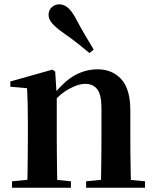

<svg xmlns="http://www.w3.org/2000/svg" viewBox="-20 -875 725 895"><path d="M36 0V-29.9L141.6 -40.2H204.7L310.6 -29.9V0ZM106.2 0Q107.9 -25.5 108.4 -67.4Q108.9 -109.4 109.4 -154.8Q109.9 -200.3 109.9 -234.8V-310.2Q109.9 -360 109 -393.7Q108.2 -427.5 106.2 -463.8L28.1 -470.7V-495.2L224.2 -550.4L237.2 -541.7L244.6 -428V-425.6V-234.8Q244.6 -200.3 245.1 -154.8Q245.6 -109.4 246.1 -67.4Q246.6 -25.5 247.6 0ZM381.3 0V-29.9L485.2 -40.2H547.8L655.9 -29.9V0ZM450 0Q451 -25.5 451.5 -66.9Q452 -108.4 452.5 -153.8Q453 -199.3 453 -234.8V-369.8Q453 -433.2 433.6 -458.7Q414.2 -484.2 376.2 -484.2Q345.6 -484.2 301.8 -460.5Q258.1 -436.8 212.5 -383.3L207.6 -425.7H222.9Q279.1 -497.3 329.7 -524.6Q380.3 -551.9 434.5 -551.9Q503.6 -551.9 545.5 -505.8Q587.5 -459.6 587.5 -360.5V-234.8Q587.5 -199.3 588 -153.8Q588.5 -108.4 589.3 -66.9Q590.2 -25.5 591.2 0ZM416.9 -643.7 397 -627.8Q370.8 -649.6 341.9 -672.6Q313 -695.5 269.4 -725.9Q239.1 -747.6 222.7 -766.9Q206.4 -786.2 206.4 -805.7Q206.4 -828.4 221.6 -841.6Q236.8 -854.8 255.1 -854.8Q277 -854.8 294.4 -840.9Q311.9 -826.9 329.8 -795.4Q357.2 -743.9 377.8 -709.2Q398.5 -674.4 416.9 -643.7Z"/></svg>

Font: Noto Serif JP
Style: Regular
Weight: 200
Designer: Ryoko NISHIZUKA 西塚涼子 (kana & ideographs); Frank Grießhammer (Latin, Greek & Cyrillic); Wenlong ZHANG 张文龙 (bopomofo); San
Foundry: Adobe
Version: Version 2.001;hotconv 1.1.0;makeotfexe 2.6.0